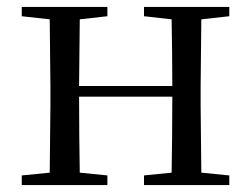

<svg xmlns="http://www.w3.org/2000/svg" viewBox="-20 -536 728 556"><path d="M397 -489 477 -480C478 -426 479 -346 479 -287H209L211 -480L291 -489V-516H43V-489L124 -480L126 -288V-229L124 -36L43 -28V0H291V-28L211 -36C210 -92 209 -177 209 -256H479C479 -177 478 -92 477 -36L397 -28V0H644V-28L563 -36L561 -229V-288L563 -480L644 -489V-516H397Z"/></svg>

Font: Harano Aji Mincho KR
Style: Regular
Weight: 400
Foundry: Masamichi Hosoda
Version: HaranoAjiMinchoKR-Regular version 20230610;ttx 4.39.4